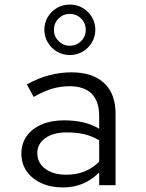

<svg xmlns="http://www.w3.org/2000/svg" viewBox="-20 -814 640 844"><path d="M256 10Q203 10 161.5 -9Q120 -28 97 -61.5Q74 -95 74 -139Q74 -183 97.5 -216Q121 -249 163.5 -267Q206 -285 262 -285Q306 -285 344 -276.5Q382 -268 416 -248V-304Q416 -369 383 -402Q350 -435 285 -435Q248 -435 211 -424.5Q174 -414 128 -388L98 -443Q151 -472 199 -484Q247 -496 294 -496Q387 -496 437.5 -449Q488 -402 488 -314V0H416V-56Q382 -22 342.5 -6Q303 10 256 10ZM144 -141Q144 -98 179 -72Q214 -46 271 -46Q314 -46 349.5 -59.5Q385 -73 416 -103V-197Q385 -216 350 -224Q315 -232 273 -232Q215 -232 179.5 -207Q144 -182 144 -141ZM287 -572Q255.9 -572 230.5 -587.1Q205.1 -602.1 190 -627.6Q175 -653 175 -683.5Q175 -714 190 -739.1Q205.1 -764.3 230.5 -779.1Q255.9 -794 287 -794Q318 -794 343.5 -779Q369 -764 384 -738.9Q399 -713.8 399 -683Q399 -653 384 -627.5Q369 -602 343.5 -587Q318 -572 287 -572ZM286.5 -613Q316 -613 336.5 -633.3Q357 -653.7 357 -683Q357 -712 336.5 -732.5Q316 -753 286.5 -753Q258 -753 237.5 -732.5Q217 -712 217 -682.5Q217 -654 237.5 -633.5Q258 -613 286.5 -613Z"/></svg>

Font: Red Hat Mono
Style: Regular
Weight: 300
Monospace: yes
Designer: Pentagram, MCKL
Foundry: Pentagram, MCKL
Version: Version 1.023